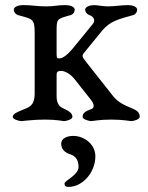

<svg xmlns="http://www.w3.org/2000/svg" viewBox="-20 -473 581 753"><path d="M267 60C244 60 220 69 220 91C220 111 234 125 252 131C276 138 288 153 288 182C288 214 233 235 233 247C233 257 238 260 249 260C305 260 354 202 354 140C354 94 312 60 267 60ZM380 -352C411.7 -390.7 446 -398 503 -414C512 -417 518 -426 518 -435C518 -447 498 -453 483 -453C459 -453 428 -448 403 -448C385 -448 359 -453 349 -453C334 -453 314 -447 314 -435C314 -426 321.5 -416.8 330 -414C349 -407.7 354.8 -392.2 344 -379L277 -297C263.1 -280 235 -244 213 -244C203.6 -244 202 -245 202 -262V-344C202 -401 201 -398 258 -414C267 -417 273 -426 273 -435C273 -447 253 -453 238 -453C204 -453 195 -448 160 -448C124 -448 108 -453 69 -453C54 -453 34 -447 34 -435C34 -426 41 -417 50 -414C107 -398 116 -401 116 -344V-129C116 -92 119 -64 85 -49C63 -39 30 -30 30 -15C30 -5 52 1 63 2C70 2 109 -4 156 -4C204 -4 225 2 232 2C243 1 264 -5 264 -15C264 -30 248 -39 226 -49C207.8 -57.3 202 -75 202 -96V-179C202 -191 205 -194 219 -195C225 -195 249.4 -191.8 273 -162L337 -81C352.5 -61.4 348 -49 340 -46C315 -37 304 -30 304 -15C304 -5 326 1 337 2C344 2 369 -4 416 -4C464 -4 489 2 496 2C507 1 528 -5 528 -15C528 -30 520 -39 498 -48C468 -61 444.3 -69.7 422 -98L321 -226C299.9 -252.7 299.7 -253.7 313 -270Z"/></svg>

Font: EB Garamond SC 08
Style: Regular
Weight: 400
Version: Version 0.016